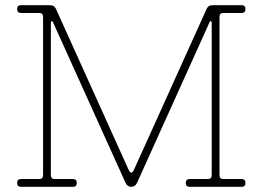

<svg xmlns="http://www.w3.org/2000/svg" viewBox="-20 -720 1012 740"><path d="M776 -685Q779 -692 784.5 -696Q790 -700 801 -700H911Q926 -700 926 -685Q926 -670 911 -670H841Q826 -670 826 -655V-45Q826 -30 841 -30H911Q926 -30 926 -15Q926 0 911 0H711Q696 0 696 -15Q696 -30 711 -30H781Q796 -30 796 -45V-630Q796 -638 793 -638.5Q790 -639 788 -635L508 -15Q501 0 486 0Q471 0 464 -15L184 -635Q182 -639 179 -638.5Q176 -638 176 -630V-45Q176 -30 191 -30H261Q276 -30 276 -15Q276 0 261 0H61Q46 0 46 -15Q46 -30 61 -30H131Q146 -30 146 -45V-655Q146 -670 131 -670H61Q46 -670 46 -685Q46 -700 61 -700H171Q182 -700 187.5 -696Q193 -692 196 -685L476 -65Q486 -44 496 -65Z"/></svg>

Font: Nixie One
Style: Regular
Weight: 400
Designer: Jovanny Lemonad
Foundry: Jovanny Lemonad
Version: Version 1.000 2011 initial release